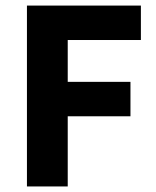

<svg xmlns="http://www.w3.org/2000/svg" viewBox="-20 -672 564 692"><path d="M77.1 -651.9H487.8V-527.8H224.1V-377H450.2V-252.9H224.1V0H77.1Z"/></svg>

Font: SourceSansPro-Bold
Style: Bold
Weight: 700
Designer: Paul D. Hunt
Foundry: Adobe Systems Incorporated
Version: Version 1.050;PS Version 1.000;hotconv 1.0.70;makeotf.lib2.5